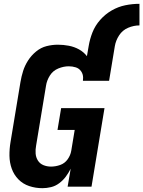

<svg xmlns="http://www.w3.org/2000/svg" viewBox="-20 -977 750 1005"><path d="M202 8Q224 8 247 2.5Q270 -3 290 -18Q310 -33 324.5 -52.5Q339 -72 350 -94L334 0H459L527 -411H300L281 -297H371L353 -188Q349 -164 334 -143Q319 -122 295 -113.5Q271 -105 247 -105Q226 -105 207.5 -112.5Q189 -120 178.5 -136.5Q168 -153 166.5 -173.5Q165 -194 169 -215L221 -529Q225 -556 241 -581.5Q257 -607 285 -618.5Q313 -630 340 -630Q359 -630 376.5 -624.5Q394 -619 404.5 -604Q415 -589 415 -570Q415 -563 414 -554H551L581 -735Q586 -765 603.5 -792Q621 -819 650.5 -831.5Q680 -844 710 -844V-957Q673 -957 636 -949.5Q599 -942 565 -922.5Q531 -903 504.5 -873Q478 -843 464 -807.5Q450 -772 444 -735L435 -683Q418 -705 393.5 -718.5Q369 -732 340.5 -737.5Q312 -743 283 -743Q253 -743 223.5 -735.5Q194 -728 169 -707.5Q144 -687 127 -660.5Q110 -634 101 -605.5Q92 -577 87 -547L35 -233Q29 -197 29.5 -161.5Q30 -126 41.5 -94Q53 -62 76.5 -38Q100 -14 133 -3Q166 8 202 8Z"/></svg>

Font: Iosevka Sparkle Extrabold
Style: Italic
Weight: 800
Italic angle: -9°
Designer: Belleve Invis
Foundry: Belleve Invis
Version: Version 4.5.0; ttfautohint (v1.8.3)